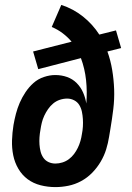

<svg xmlns="http://www.w3.org/2000/svg" viewBox="-20 -755 540 783"><path d="M206 8Q175 8 145.5 0.5Q116 -7 93 -24Q70 -41 55 -66.5Q40 -92 34 -121.5Q28 -151 29 -182.5Q30 -214 35 -245Q39 -268 45 -291Q51 -314 60.5 -336Q70 -358 84 -379Q98 -400 116.5 -416.5Q135 -433 159 -441Q183 -449 205 -449Q231 -449 253.5 -441Q276 -433 292.5 -416.5Q309 -400 318.5 -378.5Q328 -357 332 -333Q336 -381 331 -428Q326 -475 310 -518L136 -473L115 -545L272 -585Q256 -604 235.5 -619.5Q215 -635 191 -645L230 -735Q279 -719 318.5 -687.5Q358 -656 385 -614L453 -631L474 -559L418 -545Q431 -509 437.5 -470Q444 -431 445.5 -391Q447 -351 442 -310Q437 -269 430 -228L425 -198Q421 -172 413 -146Q405 -120 390.5 -95.5Q376 -71 356 -50.5Q336 -30 311 -16.5Q286 -3 259 2.5Q232 8 206 8ZM206 -88Q220 -88 234.5 -92.5Q249 -97 261 -106Q273 -115 282 -127Q291 -139 297.5 -152.5Q304 -166 308 -180Q312 -194 314 -208Q317 -223 318 -238.5Q319 -254 318 -269.5Q317 -285 314 -299.5Q311 -314 303.5 -326.5Q296 -339 282.5 -346Q269 -353 254 -353Q239 -353 224 -348Q209 -343 197 -333Q185 -323 176 -310Q167 -297 160.5 -283Q154 -269 150.5 -254.5Q147 -240 145 -226Q142 -210 141 -195Q140 -180 141 -165.5Q142 -151 145.5 -137Q149 -123 157 -111.5Q165 -100 178 -94Q191 -88 206 -88Z"/></svg>

Font: Iosevka Term Curly
Style: Bold Italic
Weight: 700
Italic angle: -9°
Designer: Belleve Invis
Foundry: Belleve Invis
Version: Version 32.3.0